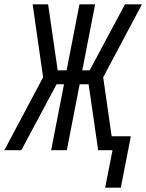

<svg xmlns="http://www.w3.org/2000/svg" viewBox="-59 -690 672 882"><path d="M424 172 458 0H392L348 -303H307L248 0H176L235 -303H201L39 0H-39L139 -335L91 -670H162L206 -367H247L306 -670H378L319 -367H353L515 -670H593L415 -335L454 -64H542L496 172Z"/></svg>

Font: Lode
Style: Italic
Weight: 400
Italic angle: -11°
Monospace: yes
Designer: Belleve Invis
Foundry: Belleve Invis
Version: Version 29.2.0; ttfautohint (v1.8.3)